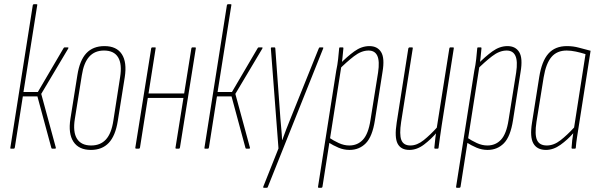

<svg xmlns="http://www.w3.org/2000/svg" viewBox="-20 -703 2826 908"><path d="M301 -479Q303 -479 303.5 -477.5Q304 -476 303 -474L175 -259L244 -5Q245 0 240 0H227Q224 0 223 -3L157 -247H88L50 -5Q49 0 45 0H31Q28 0 29 -5L135 -678Q136 -683 141 -683H152Q158 -683 156 -678L91 -268H159L281 -476Q283 -479 286 -479Z M410 6Q353 6 327.5 -32.5Q302 -71 313 -141L346 -348Q357 -418 388.5 -451.5Q420 -485 474 -485Q531 -485 556 -447Q581 -409 570 -338L537 -131Q526 -61 494.5 -27.5Q463 6 410 6ZM411 -15Q455 -15 481 -43.5Q507 -72 516 -132L548 -338Q558 -400 538.5 -432Q519 -464 472 -464Q428 -464 402 -435Q376 -406 367 -347L334 -141Q324 -79 344 -47Q364 -15 411 -15Z M814 0Q809 0 810 -5L885 -474Q886 -479 890 -479H902Q907 -479 906 -474L831 -5Q830 0 826 0ZM625 0Q619 0 620 -5L695 -474Q696 -479 701 -479H712Q718 -479 716 -474L642 -5Q641 0 636 0ZM676 -240 678 -261H856L854 -240Z M1219 -479Q1221 -479 1221.5 -477.5Q1222 -476 1221 -474L1093 -259L1162 -5Q1163 0 1158 0H1145Q1142 0 1141 -3L1075 -247H1006L968 -5Q967 0 963 0H949Q946 0 947 -5L1053 -678Q1054 -683 1059 -683H1070Q1076 -683 1074 -678L1009 -268H1077L1199 -476Q1201 -479 1204 -479Z M1229 185Q1226 185 1225 184Q1224 183 1225 180L1297 -1L1261 -473Q1261 -477 1262 -478Q1263 -479 1265 -479H1277Q1282 -479 1282 -474L1306 -143Q1308 -117 1310.5 -91.5Q1313 -66 1314 -41H1315Q1324 -66 1333.5 -91Q1343 -116 1353 -140L1487 -473Q1489 -479 1493 -479H1505Q1507 -479 1508.5 -478Q1510 -477 1508 -473L1247 180Q1246 185 1241 185Z M1633 6Q1606 6 1581 -4.5Q1556 -15 1531 -31L1535 -53Q1557 -38 1582 -26.5Q1607 -15 1632 -15Q1671 -15 1696.5 -42.5Q1722 -70 1732 -135L1768 -360Q1776 -414 1764.5 -439Q1753 -464 1723 -464Q1689 -464 1654 -437Q1619 -410 1582 -373L1585 -398Q1621 -435 1655.5 -460Q1690 -485 1727 -485Q1765 -485 1782.5 -456.5Q1800 -428 1789 -363L1753 -134Q1741 -57 1710 -25.5Q1679 6 1633 6ZM1488 185Q1483 185 1484 180L1570 -368Q1576 -396 1579 -423.5Q1582 -451 1584 -475Q1584 -479 1588 -479H1601Q1604 -479 1604 -475Q1602 -452 1599.5 -428.5Q1597 -405 1594 -390V-388L1505 180Q1504 185 1499 185Z M1916 6Q1876 6 1860.5 -23.5Q1845 -53 1856 -123L1911 -474Q1913 -479 1917 -479H1928Q1933 -479 1932 -474L1877 -126Q1868 -67 1878 -41Q1888 -15 1921 -15Q1952 -15 1983.5 -40Q2015 -65 2051 -105L2048 -79Q2019 -45 1985.5 -19.5Q1952 6 1916 6ZM2037 0Q2034 0 2034 -4Q2036 -27 2039 -51.5Q2042 -76 2046 -93L2045 -95L2105 -474Q2106 -479 2110 -479H2122Q2127 -479 2126 -474L2069 -111Q2065 -83 2061 -56Q2057 -29 2054 -4Q2054 0 2050 0Z M2286 6Q2259 6 2234 -4.5Q2209 -15 2184 -31L2188 -53Q2210 -38 2235 -26.5Q2260 -15 2285 -15Q2324 -15 2349.5 -42.5Q2375 -70 2385 -135L2421 -360Q2429 -414 2417.5 -439Q2406 -464 2376 -464Q2342 -464 2307 -437Q2272 -410 2235 -373L2238 -398Q2274 -435 2308.5 -460Q2343 -485 2380 -485Q2418 -485 2435.5 -456.5Q2453 -428 2442 -363L2406 -134Q2394 -57 2363 -25.5Q2332 6 2286 6ZM2141 185Q2136 185 2137 180L2223 -368Q2229 -396 2232 -423.5Q2235 -451 2237 -475Q2237 -479 2241 -479H2254Q2257 -479 2257 -475Q2255 -452 2252.5 -428.5Q2250 -405 2247 -390V-388L2158 180Q2157 185 2152 185Z M2562 6Q2520 6 2502.5 -24.5Q2485 -55 2496 -123L2530 -338Q2542 -414 2573.5 -449.5Q2605 -485 2661 -485Q2691 -485 2718 -477.5Q2745 -470 2773 -463L2718 -112Q2712 -74 2708.5 -51.5Q2705 -29 2703 -4Q2703 0 2699 0H2686Q2683 0 2683 -4Q2684 -21 2686 -39Q2688 -57 2691 -73Q2664 -42 2630.5 -18Q2597 6 2562 6ZM2566 -15Q2599 -15 2630.5 -39.5Q2662 -64 2695 -100L2749 -447Q2727 -454 2703.5 -459Q2680 -464 2660 -464Q2614 -464 2588 -433.5Q2562 -403 2551 -337L2517 -126Q2508 -67 2519.5 -41Q2531 -15 2566 -15Z"/></svg>

Font: Sofia Sans Extra Condensed Thin
Style: Italic
Weight: 250
Italic angle: -9°
Version: Version 4.100